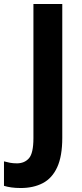

<svg xmlns="http://www.w3.org/2000/svg" viewBox="-87 -734 413 965"><path d="M17 211Q-9 211 -30 208Q-51 205 -67 200V77Q-53 81 -37 84Q-21 87 -2 87Q36 87 58.5 61.5Q81 36 81 -40V-714H226V-41Q226 51 200.5 106.5Q175 162 128 186.5Q81 211 17 211Z"/></svg>

Font: Noto Sans SemiCondensed
Style: Bold
Weight: 700
Width: 4
Designer: Monotype Design Team
Foundry: Monotype Imaging Inc.
Version: Version 2.013; ttfautohint (v1.8.4.7-5d5b)